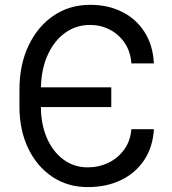

<svg xmlns="http://www.w3.org/2000/svg" viewBox="-20 -757 705 787"><path d="M339.5 9.9Q257.5 9.9 194.2 -32.5Q131 -74.9 95.3 -149.5Q59.7 -224.1 59.7 -321V-389.2Q59.7 -491.1 96.8 -569.6Q133.9 -648.1 199.2 -692.6Q264.6 -737.2 349.4 -737.2Q423.3 -737.2 480.8 -708.3Q538.4 -679.3 572.6 -625.5Q606.9 -571.7 610.8 -497.2H518.5Q514.9 -546.2 490.8 -581.5Q466.6 -616.8 429.5 -635.8Q392.4 -654.8 349.4 -654.8Q291.5 -654.8 246.6 -622.2Q201.7 -589.5 175.6 -532Q149.5 -474.4 147.7 -399.1H436.1V-318.2H147.7Q148.1 -245.7 172.8 -190Q197.4 -134.2 240.6 -102.6Q283.7 -71 339.5 -71Q384.9 -71 424.2 -89.8Q463.4 -108.7 489 -143.8Q514.6 -179 518.5 -227.3H610.8Q606.5 -153.8 570.8 -100.5Q535.2 -47.2 475.5 -18.6Q415.8 9.9 339.5 9.9Z"/></svg>

Font: Inter Zeller
Style: Regular
Weight: 400
Designer: Rasmus Andersson; Joe Bland
Foundry: zeller
Version: Version 3.015;git-dec3a8cb1